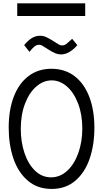

<svg xmlns="http://www.w3.org/2000/svg" viewBox="-20 -1162 640 1192"><path d="M34 -369.5Q34 -479 65.5 -561.5Q97 -644 156.8 -689.5Q216.5 -735 299.5 -735Q382.5 -735 442.5 -689.5Q502.5 -644 534.2 -561.2Q566 -478.5 566 -368.5Q566 -263.5 536.8 -177.5Q507.5 -91.5 447.8 -40.2Q388 11 300.5 11Q212.5 11 152.5 -40.5Q92.5 -92 63.2 -178.2Q34 -264.5 34 -369.5ZM491 -364.5Q491 -450 465.2 -518.2Q439.5 -586.5 395.8 -624.8Q352 -663 301 -663Q249.5 -663 205.5 -625Q161.5 -587 135.2 -518.2Q109 -449.5 109 -362Q109 -280.5 132.2 -211.5Q155.5 -142.5 198.2 -101.8Q241 -61 297 -61Q353 -61 397.2 -101.8Q441.5 -142.5 466.2 -212Q491 -281.5 491 -364.5ZM280 -855Q250 -874.5 241.2 -879.2Q232.5 -884 223 -884Q207.5 -884 194 -873.2Q180.5 -862.5 163 -840L130 -882Q154 -911 177.5 -925.5Q201 -940 229 -940Q246.5 -940 259.8 -934.8Q273 -929.5 294.5 -917L308 -909Q319 -902.5 329.5 -895.5Q343 -886.5 350 -883.2Q357 -880 366 -880Q378 -880 386.5 -885.5Q395 -891 409 -904Q418 -913 428 -921L460 -882Q439 -856 412 -840Q385 -824 359 -824Q341.5 -824 323.8 -831Q306 -838 280 -855ZM87 -1141.5H509V-1062.5H87Z"/></svg>

Font: JuliaMono Light
Style: Regular
Weight: 300
Monospace: yes
Designer: cormullion
Foundry: corm
Version: Version 0.054; ttfautohint (v1.8.4)